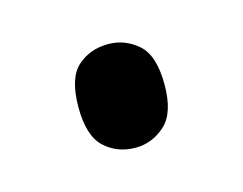

<svg xmlns="http://www.w3.org/2000/svg" viewBox="-37 -467 281 222"><g transform="rotate(-15 103.5 -356.0)"><path d="M104 -294Q82 -294 67 -308Q52 -322 52 -356Q52 -391 67 -404.5Q82 -418 104 -418Q124 -418 139.5 -404.5Q155 -391 155 -356Q155 -322 139.5 -308Q124 -294 104 -294Z"/></g></svg>

Font: Noto Serif Ethiopic ExtraCondensed
Style: Regular
Weight: 400
Width: 2
Designer: Monotype Design Team
Foundry: Monotype Imaging Inc.
Version: Version 2.102; ttfautohint (v1.8.4.7-5d5b)